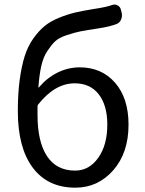

<svg xmlns="http://www.w3.org/2000/svg" viewBox="-20 -825 647 857"><path d="M315.4 -63.5Q377.9 -63.5 418.5 -120.6Q459 -177.7 459 -268.6Q459 -354.5 420.9 -403.8Q382.8 -453.1 313.5 -453.1Q224.6 -453.1 149.4 -357.4Q147.5 -354.5 147.5 -349.6V-311.5Q147.5 -192.4 189.9 -127.9Q232.4 -63.5 315.4 -63.5ZM480.5 -802.7Q485.4 -804.7 491.2 -804.7Q498 -804.7 504.9 -800.8Q516.6 -794.9 519.5 -782.2L523.4 -766.6Q526.4 -751 520 -736.8Q513.7 -722.7 500 -717.8Q470.7 -706.1 418.9 -698.2Q366.2 -690.4 339.4 -685.1Q312.5 -679.7 277.3 -668Q242.2 -656.2 225.6 -640.1Q209 -624 190.9 -596.7Q172.9 -569.3 164.1 -529.8Q155.3 -490.2 151.4 -435.5Q151.4 -434.6 152.3 -434.1Q153.3 -433.6 153.3 -434.6Q189.5 -477.5 236.8 -501Q284.2 -524.4 335.9 -524.4Q433.6 -524.4 493.7 -455.6Q553.7 -386.7 553.7 -268.6Q553.7 -142.6 485.4 -64.9Q417 12.7 316.4 12.7Q193.4 12.7 126.5 -76.2Q59.6 -165 59.6 -329.1Q59.6 -407.2 67.9 -468.8Q76.2 -530.3 90.3 -574.7Q104.5 -619.1 128.4 -652.8Q152.3 -686.5 178.2 -708Q204.1 -729.5 242.2 -745.1Q280.3 -760.7 315.4 -769Q350.6 -777.3 400.4 -785.2Q454.1 -793 480.5 -802.7Z"/></svg>

Font: Gen Jyuu GothicL Regular
Style: Regular
Weight: 400
Designer: [Source Han Sans]
Ryoko NISHIZUKA  (kana & ideographs); Paul D. Hunt (Latin, Greek & Cyrillic); Wenlong ZHANG  (bopomofo
Version: Version 1.002.20150607